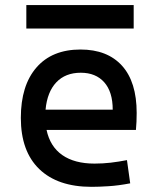

<svg xmlns="http://www.w3.org/2000/svg" viewBox="-20 -721 626 751"><path d="M337.9 9.8Q205.6 9.8 133.5 -59.8Q61.5 -129.4 61.5 -259.8Q61.5 -386.7 122.6 -457Q183.6 -527.3 294.9 -527.3Q399.9 -527.3 457.3 -463.9Q514.6 -400.4 514.6 -279.3Q514.6 -243.7 511.7 -212.9H162.1Q175.8 -147.9 223.6 -114.5Q271.5 -81.1 349.6 -81.1Q381.8 -81.1 413.1 -84.7Q444.3 -88.4 476.6 -94.7L489.3 -3.9Q443.4 4.9 405.3 7.3Q367.2 9.8 337.9 9.8ZM158.2 -292H420.9Q420.9 -361.8 387.7 -399.2Q354.5 -436.5 295.9 -436.5Q235.8 -436.5 200.2 -398.9Q164.6 -361.3 158.2 -292ZM83 -609.4V-701.2H502.9V-609.4Z"/></svg>

Font: CaskaydiaMono NF
Style: Regular
Weight: 400
Designer: Aaron Bell
Foundry: Saja Typeworks
Version: Version 2111.001; ttfautohint (v1.8.4);Nerd Fonts 3.1.1